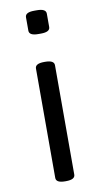

<svg xmlns="http://www.w3.org/2000/svg" viewBox="-87 -792 438 835"><g transform="rotate(-10 132.5 -375.0)"><path d="M135 -525Q175 -525 175 -503V-20Q175 2 135 2H131Q91 2 91 -20V-503Q91 -525 131 -525ZM139 -752Q179 -752 179 -730V-671Q179 -649 139 -649H127Q87 -649 87 -671V-730Q87 -752 127 -752Z"/></g></svg>

Font: Asap VF Beta
Style: Regular
Weight: 400
Designer: Pablo Cosgaya
Foundry: Pablo Cosgaya
Version: Version 1.007